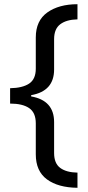

<svg xmlns="http://www.w3.org/2000/svg" viewBox="-20 -734 420 912"><path d="M348 158Q256 157 203 118Q150 79 150 -1V-148Q150 -199 118.5 -220.5Q87 -242 28 -242V-315Q87 -316 118.5 -337Q150 -358 150 -408V-556Q150 -636 205 -675Q260 -714 348 -714V-642Q296 -641 266.5 -619Q237 -597 237 -548V-404Q237 -301 128 -282V-276Q237 -257 237 -154V-7Q237 42 266 63.5Q295 85 348 86Z"/></svg>

Font: Noto Sans Coptic
Style: Regular
Weight: 400
Designer: Monotype Design Team, Denis Moyogo Jacquerye
Foundry: Monotype Imaging Inc.
Version: Version 2.002; ttfautohint (v1.8.4.7-5d5b)